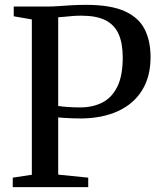

<svg xmlns="http://www.w3.org/2000/svg" viewBox="-20 -770 662 790"><path d="M111 -51V-690L36.5 -703V-743H167Q196.5 -743 220.2 -744.8Q244 -746.5 270.8 -748.2Q297.5 -750 335 -750Q435 -750 492.8 -724Q550.5 -698 575 -650Q599.5 -602 599.5 -534.5Q599.5 -455 564.8 -398.8Q530 -342.5 466 -313Q402 -283.5 314.5 -282.5Q299 -282.5 278.8 -283.2Q258.5 -284 242 -285Q225.5 -286 219.5 -287V-51.5L343 -39V0H32.5V-39ZM219.5 -334Q233.5 -331.5 258 -329.8Q282.5 -328 312 -328Q363 -328.5 401.8 -348.5Q440.5 -368.5 462.8 -413.5Q485 -458.5 485 -533.5Q485 -592 468 -630Q451 -668 413.8 -686.8Q376.5 -705.5 315 -705.5Q295 -705.5 277.5 -704Q260 -702.5 245.5 -701Q231 -699.5 219.5 -699Z"/></svg>

Font: Merriweather 60pt
Style: Regular
Weight: 400
Version: Version 2.100